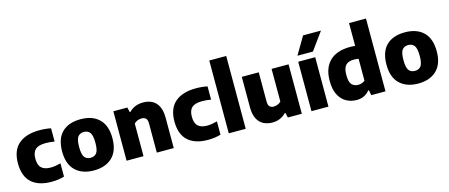

<svg xmlns="http://www.w3.org/2000/svg" viewBox="-50 -1428 4808 2058"><g transform="rotate(-15 2354.0 -399.0)"><path d="M330 10.5Q184.5 10.5 107.5 -60.2Q30.5 -131 30.5 -273Q30.5 -417 112.8 -487.2Q195 -557.5 345 -557.5Q414 -557.5 471 -545V-398Q445 -402.5 421 -404.8Q397 -407 372 -407Q294 -407 259 -375.5Q224 -344 224 -274.5Q224 -202 258 -170.8Q292 -139.5 359.5 -139.5Q385.5 -139.5 411.2 -143.8Q437 -148 471 -156.5V-9.5Q441.5 0 405 5.2Q368.5 10.5 330 10.5Z M800 10.5Q671 10.5 596 -61Q521 -132.5 521 -272.5Q521 -414.5 594 -486Q667 -557.5 800 -557.5Q932.5 -557.5 1005.8 -485.2Q1079 -413 1079 -273.5Q1079 -132.5 1004 -61Q929 10.5 800 10.5ZM800 -130Q844 -130 867 -160Q890 -190 890 -272.5Q890 -356.5 866.5 -386.5Q843 -416.5 800 -416.5Q756.5 -416.5 733 -386.8Q709.5 -357 709.5 -273.5Q709.5 -190 732.8 -160Q756 -130 800 -130Z M1163 0V-548.5H1318L1330.5 -495H1338.5Q1398.5 -557.5 1495.5 -557.5Q1550.5 -557.5 1593.8 -535.2Q1637 -513 1661.8 -463.8Q1686.5 -414.5 1686.5 -334.5V0H1498.5V-322.5Q1498.5 -364.5 1481.2 -380.5Q1464 -396.5 1434 -396.5Q1411 -396.5 1388.5 -387.5Q1366 -378.5 1351 -361.5V0Z M2066.5 10.5Q1921 10.5 1844 -60.2Q1767 -131 1767 -273Q1767 -417 1849.2 -487.2Q1931.5 -557.5 2081.5 -557.5Q2150.5 -557.5 2207.5 -545V-398Q2181.5 -402.5 2157.5 -404.8Q2133.5 -407 2108.5 -407Q2030.5 -407 1995.5 -375.5Q1960.5 -344 1960.5 -274.5Q1960.5 -202 1994.5 -170.8Q2028.5 -139.5 2096 -139.5Q2122 -139.5 2147.8 -143.8Q2173.5 -148 2207.5 -156.5V-9.5Q2178 0 2141.5 5.2Q2105 10.5 2066.5 10.5Z M2297 0V-808H2485V0Z M2782 9.5Q2726 9.5 2682.2 -12.8Q2638.5 -35 2613.5 -83.8Q2588.5 -132.5 2588.5 -212.5V-548.5H2776.5V-226Q2776.5 -184 2793.2 -168Q2810 -152 2838 -152Q2859.5 -152 2882 -161Q2904.5 -170 2919 -186.5V-548.5H3107.5V0H2952.5L2940 -53.5H2932.5Q2870.5 9.5 2782 9.5Z M3214.5 0V-548.5H3403V0ZM3223 -613 3338 -808H3536.5L3395 -613Z M3715 10Q3653.5 10 3601.8 -18.2Q3550 -46.5 3518.5 -106.5Q3487 -166.5 3487 -263Q3487 -404.5 3564.8 -481.2Q3642.5 -558 3794 -558Q3808 -558 3822 -557Q3836 -556 3848 -555V-808H4036V0H3878.5L3867 -57H3859Q3835.5 -26.5 3799.5 -8.2Q3763.5 10 3715 10ZM3772 -143Q3792.5 -143 3812.8 -149.2Q3833 -155.5 3848 -169V-411.5Q3836.5 -413.5 3822 -415Q3807.5 -416.5 3794 -416.5Q3734.5 -416.5 3705 -384.8Q3675.5 -353 3675.5 -277.5Q3675.5 -199 3702 -171Q3728.5 -143 3772 -143Z M4399 10.5Q4270 10.5 4195 -61Q4120 -132.5 4120 -272.5Q4120 -414.5 4193 -486Q4266 -557.5 4399 -557.5Q4531.5 -557.5 4604.8 -485.2Q4678 -413 4678 -273.5Q4678 -132.5 4603 -61Q4528 10.5 4399 10.5ZM4399 -130Q4443 -130 4466 -160Q4489 -190 4489 -272.5Q4489 -356.5 4465.5 -386.5Q4442 -416.5 4399 -416.5Q4355.5 -416.5 4332 -386.8Q4308.5 -357 4308.5 -273.5Q4308.5 -190 4331.8 -160Q4355 -130 4399 -130Z"/></g></svg>

Font: Encode Sans XBd
Style: Regular
Weight: 800
Designer: Multiple Designers
Foundry: Impallari Type
Version: Version 3.002; ttfautohint (v1.8.3) -l 8 -r 50 -G 200 -x 14 